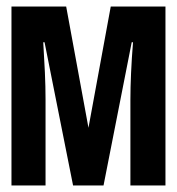

<svg xmlns="http://www.w3.org/2000/svg" viewBox="-20 -566 540 586"><path d="M15 0V-546H182L250 -176L318 -546H485V0H378V-262Q378 -298 380 -343Q382 -388 386 -437H382L296 0H203L116 -437H112Q115 -390 117 -345.5Q119 -301 119 -263V0Z"/></svg>

Font: Noto Sans Mono ExtraCondensed
Style: Bold
Weight: 700
Width: 2
Designer: Monotype Design Team
Foundry: Monotype Imaging Inc.
Version: Version 2.014